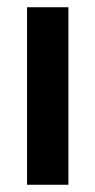

<svg xmlns="http://www.w3.org/2000/svg" viewBox="-20 -509 263 529"><path d="M54.5 0V-489H168.5V0Z"/></svg>

Font: Nunito Sans 12pt ExtraLight Condensed
Style: Regular
Weight: 200
Width: 3
Version: Version 3.101;gftools[0.9.27]